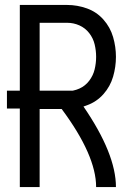

<svg xmlns="http://www.w3.org/2000/svg" viewBox="-20 -755 540 775"><path d="M60 0V-735H251Q292 -735 331 -721Q370 -707 397.5 -676Q425 -645 436.5 -605.5Q448 -566 448 -525.5Q448 -485 436.5 -445.5Q425 -406 397.5 -375Q370 -344 331 -330Q324 -327 317 -325Q448 -134 448 0H368Q368 -128 229 -315H140V0ZM251 -387Q277 -387 300.5 -397.5Q324 -408 340 -429Q356 -450 362 -475Q368 -500 368 -525.5Q368 -551 362 -576Q356 -601 340 -621.5Q324 -642 300.5 -652.5Q277 -663 251 -663H140V-387ZM8 -317V-389H270V-317Z"/></svg>

Font: Iosevka SS01
Style: Regular
Weight: 400
Monospace: yes
Designer: Belleve Invis
Foundry: Belleve Invis
Version: 2.3.3; ttfautohint (v1.8.3)